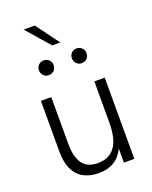

<svg xmlns="http://www.w3.org/2000/svg" viewBox="-166 -998 867 1095"><g transform="rotate(-20 267.5 -450.0)"><path d="M241 7.5Q188.5 7.5 150 -13Q111.5 -33.5 90.8 -76.2Q70 -119 70 -185.5V-493H133V-208Q133 -130 162.2 -89Q191.5 -48 255 -48Q394.5 -48 394.5 -242.5V-493H457.5V0H394.5V-85.5Q350.5 7.5 241 7.5ZM163.5 -615Q143.5 -615 131.2 -628.5Q119 -642 119 -660Q119 -679 131.8 -691.8Q144.5 -704.5 163.5 -704.5Q181 -704.5 194.5 -692.5Q208 -680.5 208 -660Q208 -639.5 194.8 -627.2Q181.5 -615 163.5 -615ZM363 -615Q344.5 -615 331.8 -628Q319 -641 319 -660Q319 -678 331 -691.2Q343 -704.5 363 -704.5Q380.5 -704.5 394 -692.5Q407.5 -680.5 407.5 -660Q407.5 -639.5 394.2 -627.2Q381 -615 363 -615ZM288 -768H239L116.5 -908.5H184Z"/></g></svg>

Font: Acari Sans Neue
Style: Regular
Weight: 400
Designer: Alfredo Marco Pradil (font), Cristiano Sobral (main changes)
Foundry: Hanken Design Co. (font), Cristiano Sobral (main changes)
Version: Version 2.459;March 19, 2022;FontCreator 14.0.0.2808 64-bit;